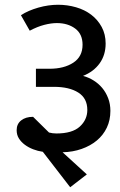

<svg xmlns="http://www.w3.org/2000/svg" viewBox="-20 -662 504 807"><path d="M186 -105Q201 -101 217 -101Q284 -101 315.5 -130Q347 -159 347 -200Q347 -249 309 -273Q271 -297 207 -297H131V-373H188Q249 -373 288 -398.5Q327 -424 327 -474Q327 -519 296 -542Q265 -565 219 -565Q195 -565 166 -557.5Q137 -550 105 -533L68 -598Q83 -608 101.5 -616Q120 -624 141 -630Q162 -636 183 -639Q204 -642 224 -642Q263 -642 299.5 -631.5Q336 -621 363.5 -600Q391 -579 407.5 -548.5Q424 -518 424 -479Q424 -431 399 -396Q374 -361 329 -343Q352 -337 373 -324Q394 -311 409.5 -292.5Q425 -274 434.5 -249.5Q444 -225 444 -196Q444 -157 429 -125.5Q414 -94 387 -71.5Q360 -49 323 -36Q286 -23 243 -22L345 71L275 125L160 -24Q139 -27 119.5 -34.5Q100 -42 84.5 -53.5Q69 -65 59.5 -80Q50 -95 50 -115Q50 -141 69 -156Q88 -171 119 -171Z"/></svg>

Font: Ek Mukta Medium
Style: Regular
Weight: 500
Designer: Girish Dalvi and Yashodeep Gholap
Foundry: Ek Type
Version: Version 2.538;PS 1.002;hotconv 16.6.51;makeotf.lib2.5.65220;